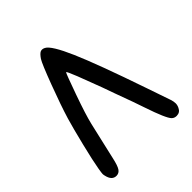

<svg xmlns="http://www.w3.org/2000/svg" viewBox="-209 -946 1033 1033"><g transform="rotate(-45 308.0 -429.5)"><path d="M364 -439Q361 -449 312 -576Q289 -634 285 -634H284Q278 -625 237.5 -511Q197 -397 184 -341.5Q171 -286 161 -242Q150 -196 135 -129Q125 -83 113.5 -65.5Q102 -48 82 -48Q48 -48 38 -94Q36 -102 36 -108Q36 -115 41 -145Q49 -193 74 -295Q99 -397 115 -451Q139 -530 182 -644Q225 -758 239 -780Q255 -804 268 -810Q281 -815 296 -807Q328 -791 381.5 -668Q435 -545 531 -265Q568 -156 577 -131Q583 -113 583 -99Q583 -85 576 -71Q565 -47 539 -47Q522 -47 511 -58Q490 -79 449 -201Q442 -223 426 -267.5Q410 -312 389.5 -367.5Q369 -423 364 -439Z"/></g></svg>

Font: Chanighter Handwriting Cyr
Style: Regular
Weight: 400
Designer: Sin Chanighter
Version: Version 001.001